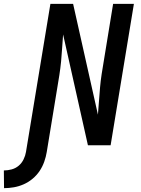

<svg xmlns="http://www.w3.org/2000/svg" viewBox="-114 -755 734 998"><path d="M-93 223 -94 131Q-74 131 -53.5 125.5Q-33 120 -17 106.5Q-1 93 8.5 73.5Q18 54 21 35L148 -735H266L395 -159Q398 -194 400.5 -229.5Q403 -265 406 -300Q409 -335 414.5 -370.5Q420 -406 426 -441L474 -735H582L461 0H343L214 -576Q211 -541 209 -505.5Q207 -470 203.5 -435Q200 -400 194.5 -364.5Q189 -329 183 -294L129 35Q125 60 116 85.5Q107 111 92 133.5Q77 156 55.5 174Q34 192 9 203Q-16 214 -42 218.5Q-68 223 -93 223Z"/></svg>

Font: Iosevka Aile Semibold
Style: Italic
Weight: 600
Italic angle: -9°
Designer: Belleve Invis
Foundry: Belleve Invis
Version: Version 31.1.0; ttfautohint (v1.8.4)